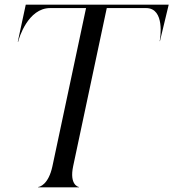

<svg xmlns="http://www.w3.org/2000/svg" viewBox="-20 -800 740 820"><path d="M194 -765.5H347.5L204 -90.5C187 -10.5 148.5 -1.5 143 -1.5V0H317V-1.5C314.5 -1.5 275.5 -10.5 292.5 -90.5L436 -765.5H604C685.5 -765.5 664.5 -635.5 662 -624.5L663 -624L700.5 -780H90L56 -622L57.5 -621.5C60.5 -636.5 99.5 -765.5 194 -765.5Z"/></svg>

Font: Beautique Display Italic
Style: Regular
Weight: 400
Italic angle: -12°
Designer: Nhat-Quang Ngo
Version: Version 1.100;Glyphs 3.2.3 (3260)